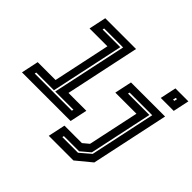

<svg xmlns="http://www.w3.org/2000/svg" viewBox="-235 -1016 1482 1482"><g transform="rotate(45 506.0 -275.0)"><path d="M-27 0 3 -141.5H198L297 -608.5H102L132 -750H468L339 -141.5H534L504 0ZM49 -63H454.5L457.5 -77H259L389 -688H182L179 -674H372L245 -77H52ZM870 -618 898 -750H1039.5L1011.5 -618ZM946 -676H960L965.5 -700H951.5ZM465.5 200 495.5 59H686L734.5 18.5L823.5 -399H593L623 -540H995L859.5 97L734.5 200ZM546.5 133H717.5L804 59L918 -477H670.5L667.5 -463H901L791 55L715.5 119H549.5Z"/></g></svg>

Font: Tourney Expanded Regular
Style: Bold Italic
Weight: 700
Width: 7
Italic angle: -12°
Designer: Tyler Finck
Foundry: Etcetera Type Co
Version: Version 1.010; ttfautohint (v1.8.3)